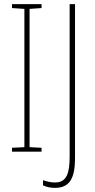

<svg xmlns="http://www.w3.org/2000/svg" viewBox="-20 -734 459 929"><path d="M181 0V-19L123 -22V-691L181 -695V-714H38V-695L98 -691V-22L38 -19V0ZM246 175C317 175 343 129 343 30V-714H317V23C317 102 304 149 246 149C226 149 207 144 188 138V163C205 171 225 175 246 175Z"/></svg>

Font: Noto Sans Tamil ExtraCondensed Thin
Style: Regular
Weight: 100
Width: 2
Designer: Jelle Bosma - Monotype Design Team
Foundry: Monotype Imaging Inc.
Version: Version 2.004